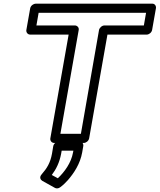

<svg xmlns="http://www.w3.org/2000/svg" viewBox="-20 -756 872 1049"><path d="M766 -617H551C536 -617 523 -603 521 -592L422 -25H310L410 -592C413 -607 400 -617 389 -617H179L191 -686H778ZM782 -567C793 -567 808 -577 811 -592L832 -711C834 -722 827 -736 812 -736H175C164 -736 148 -726 145 -711L124 -592C122 -581 130 -567 145 -567H355L255 0C253 11 261 25 276 25H438C449 25 464 15 467 0L567 -567ZM296 218 263 200C287 168 305 132 314 84L317 67H381L379 77C369 134 332 184 296 218ZM208 196C192 214 203 227 211 232L281 271C289 275 300 274 309 267C324 256 338 243 351 228C384 190 418 139 429 77L435 42C437 31 430 17 415 17H301C290 17 274 27 271 42L264 84C255 134 236 164 208 196Z"/></svg>

Font: Asimov
Style: WidOuIt
Weight: 500
Designer: Google
Version: Version 2.000980; 2014